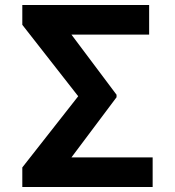

<svg xmlns="http://www.w3.org/2000/svg" viewBox="-20 -743 698 766"><path d="M69 3V-75L292 -359L69 -644V-723H575V-605H265L445 -365V-355L265 -115H589V3Z"/></svg>

Font: Sinter Bold
Style: Regular
Weight: 700
Foundry: Adobe & rsms
Version: Version 1.000